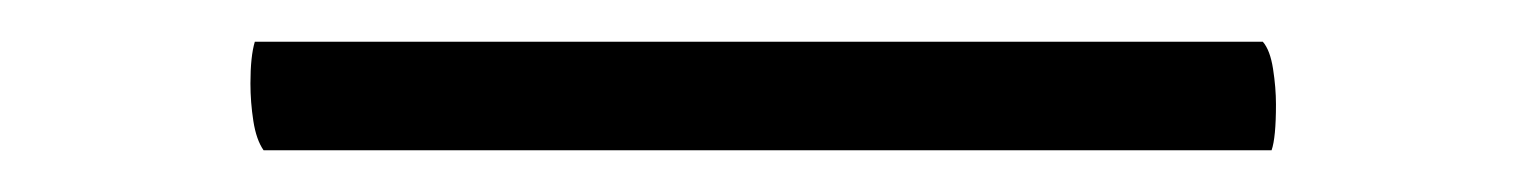

<svg xmlns="http://www.w3.org/2000/svg" viewBox="-20 102 731 92"><path d="M106.3 174Q102.8 169 101.4 160Q100 151 100 142Q100 129 102.1 122H585.1Q588.6 126 590 135Q591.4 144 591.4 152Q591.4 168 589.3 174Z"/></svg>

Font: Petrona Medium
Style: Regular
Weight: 500
Designer: Ringo R. Seeber
Foundry: Ringo R. Seeber
Version: Version 2.001; ttfautohint (v1.8.3)